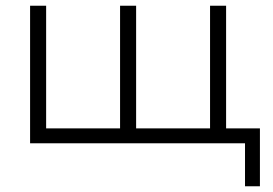

<svg xmlns="http://www.w3.org/2000/svg" viewBox="-20 -500 954 670"><path d="M835 150V0H729V-52H887V150ZM85 0V-480H141V-52H399V-480H455V-52H713V-480H769V0Z"/></svg>

Font: Geologica Cursive Thin
Style: Regular
Weight: 250
Designer: Sindre Bremnes, Frode Helland
Foundry: Monokrom Skriftforlag AS
Version: Version 1.010;gftools[0.9.28]